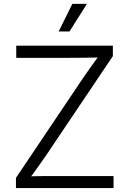

<svg xmlns="http://www.w3.org/2000/svg" viewBox="-20 -961 659 981"><path d="M61.5 0V-52.2L407.2 -566.4Q428.2 -597.2 450.9 -628.7Q473.6 -660.2 496.6 -691.4L504.9 -668Q462.4 -666.5 419.4 -666Q376.5 -665.5 333.5 -665.5H63V-727.5H556.6V-674.3L213.9 -164.6Q191.9 -132.3 168.5 -100.1Q145 -67.9 121.6 -36.1L113.3 -59.1Q155.3 -61 197.3 -61.3Q239.3 -61.5 281.2 -61.5H560.1V0ZM279.8 -800.3 349.6 -941.4H424.3L335 -800.3Z"/></svg>

Font: Inter 17pt Light
Style: Regular
Weight: 300
Version: Version 4.001;git-66647c0bb